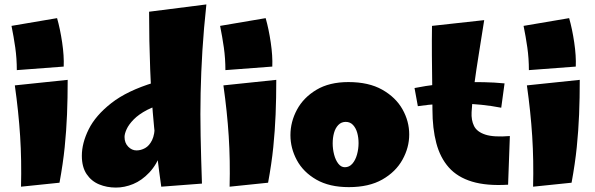

<svg xmlns="http://www.w3.org/2000/svg" viewBox="-20 -834 2688 868"><path d="M56 -517Q56 -570 49 -619Q42 -668 32 -717L238 -752Q252 -703 261 -642Q270 -581 268 -533ZM249 -8 75 10Q78 -109 71 -218.5Q64 -328 47 -448L286 -473Q286 -390 283 -316.5Q280 -243 272.5 -169Q265 -95 249 -8Z M893 -4 709 10Q689 -131 676.5 -261Q664 -391 659 -519.5Q654 -648 654 -781L913 -814Q901 -703 895 -605Q889 -507 887 -413Q885 -319 887 -219.5Q889 -120 893 -4ZM504 14Q463 14 428 -0.5Q393 -15 371.5 -47Q350 -79 350 -130Q350 -187 381 -249.5Q412 -312 483.5 -368Q555 -424 677 -461L739 -367Q683 -357 645 -337Q607 -317 584.5 -294Q562 -271 552.5 -250Q543 -229 543 -215Q543 -188 559.5 -171Q576 -154 597 -154Q617 -154 636 -164.5Q655 -175 667.5 -200.5Q680 -226 680 -272L739 -299Q734 -210 711.5 -150Q689 -90 655 -54Q621 -18 582 -2Q543 14 504 14Z M999 -517Q999 -570 992 -619Q985 -668 975 -717L1181 -752Q1195 -703 1204 -642Q1213 -581 1211 -533ZM1192 -8 1018 10Q1021 -109 1014 -218.5Q1007 -328 990 -448L1229 -473Q1229 -390 1226 -316.5Q1223 -243 1215.5 -169Q1208 -95 1192 -8Z M1557 12Q1469 12 1410 -22Q1351 -56 1322 -110Q1293 -164 1293 -223Q1293 -283 1322.5 -338Q1352 -393 1410.5 -428Q1469 -463 1555 -463Q1647 -463 1708 -428.5Q1769 -394 1799.5 -340Q1830 -286 1830 -226Q1830 -167 1799.5 -112Q1769 -57 1708.5 -22.5Q1648 12 1557 12ZM1539 -78Q1559 -78 1573 -94Q1587 -110 1594 -135.5Q1601 -161 1601 -187Q1601 -212 1595 -233.5Q1589 -255 1576 -269Q1563 -283 1543 -283Q1523 -283 1509.5 -269Q1496 -255 1490 -233Q1484 -211 1484 -186Q1484 -160 1490.5 -135Q1497 -110 1509.5 -94Q1522 -78 1539 -78Z M2277 1Q2180 7 2114 -13Q2048 -33 2009 -77Q1970 -121 1952.5 -187Q1935 -253 1935 -339Q1935 -386 1934 -449.5Q1933 -513 1932.5 -583Q1932 -653 1933 -717L2169 -743Q2157 -666 2145 -592Q2133 -518 2124 -451Q2115 -384 2112 -327Q2110 -291 2123 -264.5Q2136 -238 2174 -225.5Q2212 -213 2285 -219ZM2246 -347Q2159 -364 2061.5 -366Q1964 -368 1869 -354L1854 -436Q1955 -456 2062.5 -461Q2170 -466 2261 -457Z M2371 -517Q2371 -570 2364 -619Q2357 -668 2347 -717L2553 -752Q2567 -703 2576 -642Q2585 -581 2583 -533ZM2564 -8 2390 10Q2393 -109 2386 -218.5Q2379 -328 2362 -448L2601 -473Q2601 -390 2598 -316.5Q2595 -243 2587.5 -169Q2580 -95 2564 -8Z"/></svg>

Font: Marhey
Style: Bold
Weight: 700
Designer: Nur Syamsi & Bustanul Arifin
Foundry: Namelatype
Version: Version 1.000